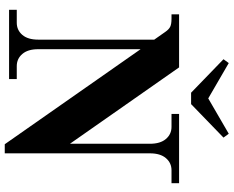

<svg xmlns="http://www.w3.org/2000/svg" viewBox="-107 -853 978 804"><g transform="rotate(90 382.0 -451.0)"><path d="M40 -711.9H262.2L582 -254.9V-589.8Q582 -633.3 562 -656.7Q542 -680.2 511.2 -680.2H457V-711.9H747.1V-680.2H692.9Q662.1 -680.2 642.1 -656.7Q622.1 -633.3 622.1 -589.8V18.1H584L186 -550.8V-122.1Q186 -78.6 206.1 -55.4Q226.1 -32.2 256.8 -32.2H311V0H21V-32.2H75.2Q106 -32.2 126 -55.4Q146 -78.6 146 -122.1V-607.9L113.8 -653.8Q103.5 -668.9 92.3 -674.6Q81.1 -680.2 58.1 -680.2H40ZM228 -897.9 244.1 -919.9 392.1 -834 540 -919.9 556.2 -897.9 416 -762.2H368.2Z"/></g></svg>

Font: Flanker Steampunk
Style: Bold
Weight: 700
Designer: Alexey Kryukov, Leonardo Di Lena
Foundry: Alexey Kryukov, Leonardo Di Lena
Version: 1.210